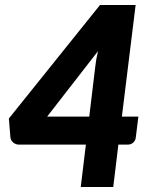

<svg xmlns="http://www.w3.org/2000/svg" viewBox="-20 -748 620 768"><path d="M467.5 -281.5H533.5L523 -197Q521.5 -185.5 512.8 -177.5Q504 -169.5 490.5 -169.5H453.5L433 0H303L323.5 -169.5H56.5Q43 -169.5 32.8 -178Q22.5 -186.5 21.5 -200L15.5 -274L380 -728H522.5ZM361 -481Q362.5 -495.5 365.2 -511Q368 -526.5 372 -543.5L168.5 -281.5H337Z"/></svg>

Font: Lato Black
Style: Italic
Weight: 900
Italic angle: -7°
Designer: Lukasz Dziedzic
Foundry: tyPoland Lukasz Dziedzic
Version: Version 2.007; 2014-02-27